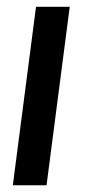

<svg xmlns="http://www.w3.org/2000/svg" viewBox="-20 -550 274 570"><path d="M18.1 0 86.9 -529.8H187L118.2 0Z"/></svg>

Font: Cooper Hewitt
Style: Medium Italic
Weight: 708
Designer: Village Type and Design LLC
Foundry: Cooper Hewitt Smithsonian Design Museum
Version: 1.000